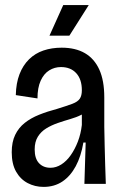

<svg xmlns="http://www.w3.org/2000/svg" viewBox="-20 -721 474 753"><path d="M151 12Q117 12 88.5 -3Q60 -18 43 -48Q26 -78 26 -124Q26 -164 39.5 -192Q53 -220 77 -239Q101 -258 133.5 -271Q166 -284 204 -294Q243 -306 264 -314Q285 -322 293 -334Q301 -346 301 -367Q301 -410 279 -434Q257 -458 219 -458Q194 -458 173 -445Q152 -432 139.5 -404.5Q127 -377 127 -335L42 -348Q43 -395 56.5 -430Q70 -465 94 -488.5Q118 -512 150.5 -523Q183 -534 222 -534Q276 -534 313 -512.5Q350 -491 369.5 -448Q389 -405 389 -339V-223Q390 -187 390.5 -149.5Q391 -112 392.5 -74Q394 -36 395 0H311Q312 -41 313.5 -81Q315 -121 316 -162H307Q298 -108 277 -69Q256 -30 224.5 -9Q193 12 151 12ZM178 -63Q200 -63 220.5 -76Q241 -89 257.5 -112.5Q274 -136 285.5 -166Q297 -196 301 -231V-286L329 -296Q319 -281 299.5 -271Q280 -261 255.5 -254Q231 -247 206.5 -238.5Q182 -230 161.5 -217.5Q141 -205 128.5 -185Q116 -165 116 -135Q116 -99 133 -81Q150 -63 178 -63ZM252 -581H174L228 -701H328Z"/></svg>

Font: Bricolage Grotesque 72pt SemiCondensed
Style: Regular
Weight: 400
Width: 4
Designer: Mathieu Triay
Foundry: Atelier Triay
Version: Version 1.001;gftools[0.9.33.dev8+g029e19f]